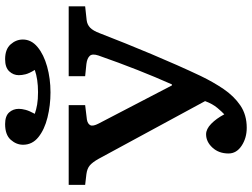

<svg xmlns="http://www.w3.org/2000/svg" viewBox="-140 -856 1009 770"><g transform="rotate(-90 365.0 -470.5)"><path d="M238 14Q197 14 166 -6.5Q135 -27 135 -59Q135 -98 158.5 -123.5Q182 -149 212 -149Q233 -149 254 -128.5Q275 -108 292 -76Q301 -84 317.5 -103.5Q334 -123 345 -153L113 -581Q100 -604 87.5 -615Q75 -626 52 -629L9 -634V-700H329V-634L271 -627Q254 -624 248.5 -613.5Q243 -603 255 -580L408 -286H412Q441 -351 470 -424.5Q499 -498 528 -581Q536 -605 526.5 -615.5Q517 -626 494 -629L445 -634V-700H725V-634L670 -628Q652 -626 639.5 -614Q627 -602 617 -575Q578 -474 533.5 -368Q489 -262 446 -171Q422 -121 393.5 -79Q365 -37 327.5 -11.5Q290 14 238 14ZM380 -773Q328 -773 279.5 -785Q231 -797 200.5 -821.5Q170 -846 170 -883Q170 -910 190 -932.5Q210 -955 253 -955Q285 -955 299.5 -939Q314 -923 314 -900Q314 -888 310 -873Q306 -858 294 -836Q311 -830 331.5 -826.5Q352 -823 381 -823Q433 -823 470 -836Q456 -859 452.5 -873.5Q449 -888 449 -900Q449 -922 464.5 -938.5Q480 -955 513 -955Q553 -955 572.5 -933Q592 -911 592 -884Q592 -850 562 -825Q532 -800 483.5 -786.5Q435 -773 380 -773Z"/></g></svg>

Font: Literata 7pt SemiBold
Style: Regular
Weight: 600
Designer: Latin by Veronika Burian and Jose Scaglione. Greek by Irene Vlachou. Cyrillic by Vera Evstafieva.
Foundry: TypeTogether
Version: Version 3.002